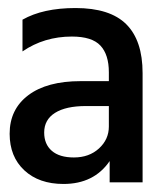

<svg xmlns="http://www.w3.org/2000/svg" viewBox="-20 -846 405 478"><path d="M164 -454Q202 -454 226.5 -476.5Q251 -499 251 -531V-582H194Q144 -582 117 -565Q90 -548 90 -516Q90 -487 109 -470.5Q128 -454 164 -454ZM253 -445Q214 -388 138 -388Q77 -388 40.5 -422Q4 -456 4 -513Q4 -574 50.5 -609Q97 -644 181 -644H251V-666Q251 -710 230 -732.5Q209 -755 159 -755Q90 -755 36 -718V-797Q87 -826 168 -826Q254 -826 294.5 -785.5Q335 -745 335 -664V-392H253Z"/></svg>

Font: Hind Siliguri Medium
Style: Regular
Weight: 500
Designer: Jyotish Sonowal
Foundry: Indian Type Foundry
Version: Version 1.001;PS 1.0;hotconv 1.0.86;makeotf.lib2.5.63406; tt